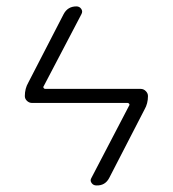

<svg xmlns="http://www.w3.org/2000/svg" viewBox="-20 -560 540 600"><path d="M80.1 -238.3Q71.3 -238.3 64.5 -244.6Q57.6 -251 57.6 -259.8Q57.6 -283.2 68.4 -301.8L178.7 -515.6Q191.4 -540 218.8 -540Q228.5 -540 233.9 -532.2Q239.3 -524.4 234.4 -515.6L116.2 -290Q114.3 -288.1 116.2 -285.2Q118.2 -282.2 121.1 -282.2H419.9Q428.7 -282.2 435.5 -275.4Q442.4 -268.6 442.4 -259.8Q442.4 -236.3 431.6 -217.8L321.3 -3.9Q308.6 20.5 281.2 19.5Q271.5 19.5 266.1 11.7Q260.7 3.9 265.6 -3.9L383.8 -230.5Q385.7 -232.4 383.8 -235.4Q381.8 -238.3 378.9 -238.3Z"/></svg>

Font: Rounded Mgen+ 1m light
Style: Regular
Weight: 200
Designer: [Source Han Sans]
Ryoko NISHIZUKA  (kana & ideographs); Paul D. Hunt (Latin, Greek & Cyrillic); Wenlong ZHANG  (bopomofo
Version: Version 1.059.20150602